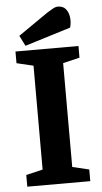

<svg xmlns="http://www.w3.org/2000/svg" viewBox="-58 -880 487 917"><g transform="rotate(-5 186.0 -422.0)"><path d="M35 -56 115 -75V-573L35 -592V-648H337V-592L257 -573V-75L337 -56V0H35ZM60 -721 203 -820Q216 -828 230 -836Q244 -844 255 -844Q280 -844 293 -828Q306 -812 309 -788Q312 -764 305 -739L85 -671Z"/></g></svg>

Font: Faustina VF Beta
Style: Regular
Weight: 400
Designer: Alfonso Garcia
Foundry: Omnibus-Type
Version: Version 1.006